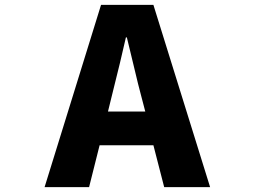

<svg xmlns="http://www.w3.org/2000/svg" viewBox="-20 -764 1040 784"><path d="M420.9 -308.6H573.2L556.6 -372.1Q545.9 -411.1 526.4 -493.7Q506.8 -576.2 498 -611.3H494.1Q474.6 -523.4 436.5 -372.1ZM650.4 0 606.4 -170.9H386.7L343.8 0H162.1L392.6 -744.1H606.4L837.9 0Z"/></svg>

Font: GenEi Gothic M Heavy
Style: Regular
Weight: 800
Designer: o_tamon (Modified); [Source Han Sans]
Ryoko NISHIZUKA  (kana & ideographs); Paul D. Hunt (Latin, Greek & Cyrillic); Wenl
Version: Version 1.1a;Original Version 1.004